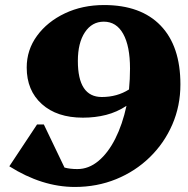

<svg xmlns="http://www.w3.org/2000/svg" viewBox="-20 -726 746 762"><path d="M393 -706Q539 -706 617.5 -624.5Q696 -543 696 -391Q696 -306 664 -232Q632 -158 574.5 -102Q517 -46 441 -15Q365 16 277 16Q147 16 17 -66L127 -232H154L236 -61Q258 -55 287 -55Q332 -55 370.5 -87Q409 -119 437.5 -175.5Q466 -232 482 -306Q444 -281 401 -270Q358 -259 309 -259Q206 -259 146 -313Q86 -367 86 -458Q86 -528 127 -584Q168 -640 237.5 -673Q307 -706 393 -706ZM496 -454Q496 -543 469 -591.5Q442 -640 392 -640Q345 -640 317 -598Q289 -556 289 -484Q289 -341 384 -341Q445 -341 492 -371Q496 -412 496 -454Z"/></svg>

Font: Platypi ExtraBold
Style: Italic
Weight: 800
Italic angle: -13°
Designer: David Sargent
Foundry: Bolt Cutter Type
Version: Version 1.200; ttfautohint (v1.8.4.7-5d5b)